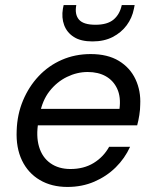

<svg xmlns="http://www.w3.org/2000/svg" viewBox="-20 -728 610 760"><path d="M247 12Q184 12 137.5 -15.5Q91 -43 67 -93Q43 -143 46 -211Q48 -275 71 -330Q94 -385 133 -426.5Q172 -468 224.5 -491Q277 -514 339 -514Q406 -514 450.5 -487Q495 -460 516.5 -414Q538 -368 535 -313Q535 -295 531.5 -272.5Q528 -250 523 -232H111L122 -297H453Q459 -344 444 -376.5Q429 -409 399 -426Q369 -443 327 -443Q285 -443 245 -423.5Q205 -404 176 -367Q147 -330 137 -274L132 -246Q122 -190 134.5 -147.5Q147 -105 179.5 -82Q212 -59 259 -59Q312 -59 351 -83Q390 -107 412 -147H495Q474 -101 438 -65.5Q402 -30 353.5 -9Q305 12 247 12ZM346 -564Q300 -564 272.5 -581.5Q245 -599 234 -628.5Q223 -658 229 -694L232 -708H282Q275 -671 292.5 -650.5Q310 -630 358 -630Q405 -630 429.5 -650.5Q454 -671 462 -708H513L510 -693Q503 -657 481.5 -628Q460 -599 426 -581.5Q392 -564 346 -564Z"/></svg>

Font: DM Sans 16pt
Style: Italic
Weight: 400
Italic angle: -10°
Version: Version 4.004;gftools[0.9.30]